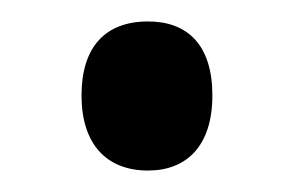

<svg xmlns="http://www.w3.org/2000/svg" viewBox="-20 -149 274 179"><path d="M56 -60C56 -15 79 10 118 10C154 10 178 -13 178 -60C178 -107 155 -129 118 -129C78 -129 56 -105 56 -60Z"/></svg>

Font: Noto Sans Lao ExtraCondensed Medium
Style: Regular
Weight: 500
Width: 2
Designer: Monotype Design Team
Foundry: Monotype Imaging Inc.
Version: Version 2.003